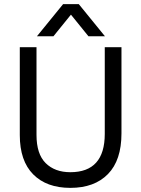

<svg xmlns="http://www.w3.org/2000/svg" viewBox="-20 -903 685 931"><path d="M488 -254V-674H569V-256Q569 -126 503.5 -59Q438 8 321 8Q206 8 141 -57.5Q76 -123 76 -248V-674H157V-249Q157 -156 201.5 -112Q246 -68 321 -68Q488 -68 488 -254ZM286 -883H362L489 -727H409L324 -832L239 -727H159Z"/></svg>

Font: Hind
Style: Regular
Weight: 400
Designer: Manushi Parikh, Satya Rajpurohit
Foundry: Indian Type Foundry
Version: Version 2.000;PS 1.0;hotconv 1.0.79;makeotf.lib2.5.61930